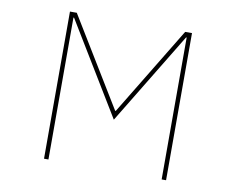

<svg xmlns="http://www.w3.org/2000/svg" viewBox="-79 -837 1158 942"><g transform="rotate(10 500.0 -366.5)"><path d="M218 0H196V-733H230L499 -292H502L770 -733H804V0H782V-707H779L500 -248L221 -707H218Z"/></g></svg>

Font: IBM Plex Sans JP Thin
Style: Regular
Weight: 100
Designer: Mike Abbink; Paul van der Laan; Pieter van Rosmalen; Wujin Sim; Yejin Wi; Jinhee Kim; Boomi Park; Yona Kim; Kichan Ma
Foundry: Sandoll Inc.
Version: Version 1.001